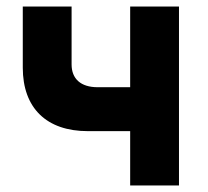

<svg xmlns="http://www.w3.org/2000/svg" viewBox="-20 -570 640 590"><path d="M380 0H530V-550H380V-302H280C228 -302 200 -328 200 -372V-550H50V-362C50 -238 123 -167 250 -167H380Z"/></svg>

Font: JetBrains Mono ExtraBold
Style: Regular
Weight: 800
Monospace: yes
Designer: Philipp Nurullin, Konstantin Bulenkov
Foundry: JetBrains
Version: Version 2.305